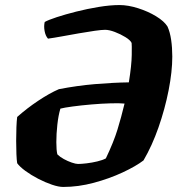

<svg xmlns="http://www.w3.org/2000/svg" viewBox="-20 -740 712 760"><path d="M230 0Q212 0 185.5 -9Q159 -18 131 -32.5Q103 -47 80.5 -63.5Q58 -80 48 -94Q46 -106 45 -130Q44 -154 44 -182.5Q44 -211 45 -236.5Q46 -262 48 -277Q86 -311 131 -341Q176 -371 213 -387Q285 -401 355.5 -407Q426 -413 490 -414Q501 -482 501.5 -523Q502 -564 501 -570Q496 -581 476.5 -593Q457 -605 434.5 -613.5Q412 -622 396 -622Q383 -622 354.5 -618Q326 -614 292 -608Q258 -602 225 -596Q192 -590 170 -587Q160 -598 156.5 -617.5Q153 -637 157 -653Q171 -661 204.5 -672Q238 -683 281.5 -694Q325 -705 370.5 -712.5Q416 -720 453 -720Q487 -720 526.5 -707.5Q566 -695 598 -675.5Q630 -656 643 -635Q653 -613 657.5 -582Q662 -551 662 -516Q662 -457 647.5 -383Q633 -309 607.5 -236Q582 -163 548 -105Q518 -82 465.5 -57.5Q413 -33 351.5 -16.5Q290 0 230 0ZM289 -91Q302 -91 323 -93.5Q344 -96 365 -101Q386 -106 399 -113Q430 -178 445 -227Q460 -276 473 -330Q454 -332 418 -331Q382 -330 341.5 -326.5Q301 -323 267.5 -318.5Q234 -314 219 -310Q211 -283 207 -246.5Q203 -210 203 -177.5Q203 -145 207 -129Q217 -119 232.5 -110.5Q248 -102 264 -96.5Q280 -91 289 -91Z"/></svg>

Font: Texturina Black
Style: Italic
Weight: 900
Italic angle: -11°
Designer: Guillermo Torres Carreño
Foundry: Omnibus-Type
Version: Version 1.002; ttfautohint (v1.8.3)